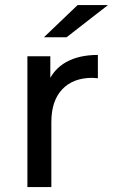

<svg xmlns="http://www.w3.org/2000/svg" viewBox="-20 -758 458 778"><path d="M91 -529.9H183.9V-386L174.1 -422.4Q196.9 -477.7 248.5 -506.6Q300.1 -535.4 376.6 -535.4V-440.9Q360.7 -442.6 354.3 -442.6Q275.9 -442.6 232 -395.9Q188.1 -349.3 188.1 -263.4V0H91ZM294.6 -737.6H417.7L249.7 -607H158Z"/></svg>

Font: iiserrat Thin
Style: Regular
Weight: 100
Designer: Akira Ohta
Foundry: Akira Ohta
Version: Version 1.200;Glyphs 3.3.1 (3343)